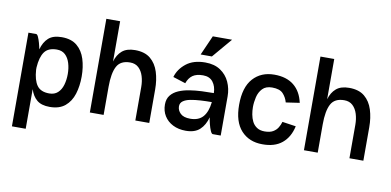

<svg xmlns="http://www.w3.org/2000/svg" viewBox="-81 -961 2879 1413"><g transform="rotate(10 1358.0 -254.5)"><path d="M169 200H66V-500H124Q132 -500 140 -482.5Q148 -465 155 -440Q162 -415 166 -393Q181 -448 215 -479Q249 -510 314 -510Q386 -510 428.5 -474.5Q471 -439 489.5 -380Q508 -321 508 -250Q508 -178 489.5 -119Q471 -60 428.5 -24.5Q386 11 314 11Q252 11 218.5 -17Q185 -45 169 -96ZM294 -414Q230 -414 202 -375Q174 -336 169 -258V-241Q174 -164 202 -125Q230 -86 294 -86Q333 -86 357.5 -108.5Q382 -131 393 -168.5Q404 -206 404 -250Q404 -294 392.5 -331.5Q381 -369 357 -391.5Q333 -414 294 -414Z M953 -250Q953 -293 941.5 -330.5Q930 -368 905.5 -391Q881 -414 842 -414Q770 -414 743 -363Q716 -312 716 -211V0H613V-700H716V-399Q731 -451 765.5 -480.5Q800 -510 862 -510Q935 -510 977.5 -474.5Q1020 -439 1038.5 -380Q1057 -321 1057 -250V0H953Z M1407 -709H1551L1426 -562H1342ZM1267 -334 1173 -364Q1190 -424 1244 -467Q1298 -510 1387 -510Q1455 -510 1500.5 -479.5Q1546 -449 1568.5 -399.5Q1591 -350 1591 -293V0H1532Q1523 0 1514 -20.5Q1505 -41 1498 -69Q1491 -97 1488 -118Q1472 -58 1435 -24Q1398 10 1331 10Q1276 10 1234.5 -11Q1193 -32 1170 -69Q1147 -106 1147 -154Q1147 -196 1168.5 -223Q1190 -250 1226 -265.5Q1262 -281 1306.5 -288Q1351 -295 1397.5 -297Q1444 -299 1487 -299Q1486 -349 1461 -381.5Q1436 -414 1387 -414Q1337 -414 1309 -394Q1281 -374 1267 -334ZM1251 -159Q1251 -129 1274.5 -106Q1298 -83 1348 -83Q1411 -83 1443.5 -120.5Q1476 -158 1484 -231Q1441 -231 1399.5 -228.5Q1358 -226 1324.5 -219.5Q1291 -213 1271 -198.5Q1251 -184 1251 -159Z M1903 10Q1804 10 1744.5 -55Q1685 -120 1685 -247Q1685 -378 1744.5 -444Q1804 -510 1903 -510Q1994 -510 2049 -465.5Q2104 -421 2122 -338L2020 -323Q2010 -360 1985 -387Q1960 -414 1903 -414Q1856 -414 1831 -387.5Q1806 -361 1797 -322.5Q1788 -284 1788 -247Q1788 -221 1793 -193Q1798 -165 1810 -141Q1822 -117 1845 -101.5Q1868 -86 1903 -86Q1942 -86 1965.5 -99.5Q1989 -113 2002 -134.5Q2015 -156 2021 -178L2123 -163Q2105 -80 2050 -34.5Q1995 11 1903 10Z M2553 -250Q2553 -293 2541.5 -330.5Q2530 -368 2505.5 -391Q2481 -414 2442 -414Q2370 -414 2343 -363Q2316 -312 2316 -211V0H2213V-700H2316V-399Q2331 -451 2365.5 -480.5Q2400 -510 2462 -510Q2535 -510 2577.5 -474.5Q2620 -439 2638.5 -380Q2657 -321 2657 -250V0H2553Z"/></g></svg>

Font: Haskoy SemiBold
Style: Regular
Weight: 600
Designer: Ertekin Erdin
Foundry: Ertekin Erdin
Version: Version 1.500; ttfautohint (v1.8.3)